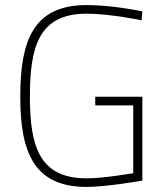

<svg xmlns="http://www.w3.org/2000/svg" viewBox="-20 -729 657 758"><path d="M356 -313H506V-45C500 -45 393 -25 322 -25C138 -25 98 -147 98 -347C98 -546 134 -675 322 -675C413 -675 539 -649 539 -649L542 -684C542 -684 427 -709 322 -709C109 -709 60 -565 60 -347C60 -125 116 9 322 9C401 9 542 -16 542 -16V-347H356Z"/></svg>

Font: TitilliumText22L
Style: 1 wt
Weight: 100
Designer: Campivisivi
Foundry: Campivisivi
Version: 1.000